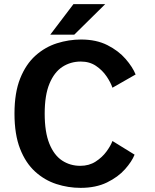

<svg xmlns="http://www.w3.org/2000/svg" viewBox="-20 -897 750 928"><path d="M369.5 11Q309.5 11 252.5 -7.5Q195.5 -26 149.8 -67.5Q104 -109 77 -178Q50 -247 50 -348Q50 -449 77.5 -517.8Q105 -586.5 151.2 -628Q197.5 -669.5 255 -687.8Q312.5 -706 372 -706Q445.5 -706 499.2 -678.8Q553 -651.5 587 -612.2Q621 -573 635.5 -537L523.5 -473Q515 -498.5 495 -528Q475 -557.5 444 -578.5Q413 -599.5 370.5 -599.5Q321 -599.5 281.5 -573.8Q242 -548 219 -492.5Q196 -437 196 -348Q196 -258.5 218.5 -202.8Q241 -147 280 -121.2Q319 -95.5 368 -95.5Q410.5 -95.5 442.2 -116Q474 -136.5 494.5 -164.5Q515 -192.5 523.5 -215.5L630.5 -149.5Q617.5 -116.5 584.2 -79Q551 -41.5 497.2 -15.2Q443.5 11 369.5 11ZM223 -729.5 335 -877H488.5L339 -729.5Z"/></svg>

Font: League Mono SemiBold
Style: Regular
Weight: 600
Width: 6
Designer: Tyler Finck
Foundry: The League of Moveable Type / Tyler Finck
Version: Version 2.300;RELEASE